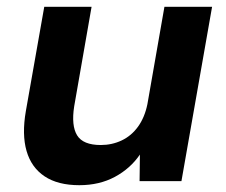

<svg xmlns="http://www.w3.org/2000/svg" viewBox="-20 -532 665 564"><path d="M213 12Q150 12 111 -14Q72 -40 58 -88.5Q44 -137 56 -206L110 -512H249L198 -220Q189 -163 206.5 -134.5Q224 -106 276 -106Q309 -106 337.5 -119.5Q366 -133 385.5 -160Q405 -187 413 -226L463 -512H603L513 0H390L391 -78Q363 -37 317.5 -12.5Q272 12 213 12Z"/></svg>

Font: DM Sans 12pt ExtraBold
Style: Italic
Weight: 800
Italic angle: -10°
Version: Version 4.004;gftools[0.9.30]